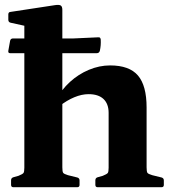

<svg xmlns="http://www.w3.org/2000/svg" viewBox="-20 -783 721 803"><path d="M81.8 0V-566.1H240.7V0ZM434.3 -310.9Q434.3 -348.8 412.8 -369Q391.3 -389.2 350.6 -389.2Q322 -389.2 290.9 -376.3Q259.8 -363.4 229.9 -340L214.9 -365.8Q236.9 -407.7 272.4 -440.2Q307.8 -472.6 351.7 -491Q395.6 -509.4 440.4 -509.4Q520.9 -509.4 557 -467.2Q593.1 -425 593.1 -333.5V0H434.3ZM35.9 0Q26.3 0 26.3 -10V-28.8Q26.3 -38.8 35.7 -41.6L57.1 -47.6Q74.7 -54.7 78.2 -59.6Q81.8 -64.5 81.8 -81.4V-180H240.7V-83.3Q240.7 -65.1 244.2 -60.2Q247.7 -55.3 264 -50.4L303.7 -40.6Q312.7 -37.8 312.7 -28.4V-9.6Q312.7 0 302.7 0ZM81.8 -565.1V-715.8L101 -671.1L24.4 -688Q14.8 -690.2 14.8 -700.2V-722.8Q14.8 -732.9 24.8 -733.3L210.6 -761.6Q226.9 -764.1 233.8 -760.1Q240.7 -756 240.7 -741.8V-565.1ZM388.4 0Q378.8 0 378.8 -10V-28.8Q378.8 -38.8 388.2 -41.6L409.6 -47.6Q427.1 -54.7 430.7 -59.6Q434.3 -64.5 434.3 -81.4V-180H593.1V-83.3Q593.1 -65.1 596.6 -60.2Q600.1 -55.3 616.5 -50.4L656.2 -40.6Q665.2 -37.8 665.2 -28.4V-9.6Q665.2 0 655.2 0ZM22.3 -560.6Q13.2 -560.6 14.8 -570.6L22.3 -612.6Q24.7 -622.2 34.3 -622.2H286.9L391.1 -627Q400.1 -628.1 401.3 -617.6Q401.9 -605.9 401.1 -594.2Q400.3 -582.5 397.5 -570.2Q394.5 -560.6 384.9 -560.6Z"/></svg>

Font: Hahmlet
Style: Regular
Weight: 400
Designer: Minjoo Ham & Mark Frömberg
Foundry: hypertype
Version: Version 1.002